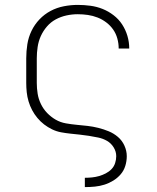

<svg xmlns="http://www.w3.org/2000/svg" viewBox="-20 -548 640 783"><path d="M326 215V177H327Q341 177 355.5 175.5Q370 174 384 170Q398 166 411.5 159Q425 152 435 141.5Q445 131 449.5 117Q454 103 454 89Q454 70 443.5 53Q433 36 416.5 26.5Q400 17 381 13Q362 9 343 6Q324 3 305 1Q286 -1 267 -3Q248 -5 229 -8.5Q210 -12 192.5 -20.5Q175 -29 160 -40.5Q145 -52 132.5 -67Q120 -82 111 -99Q102 -116 96.5 -134.5Q91 -153 89 -172Q87 -191 87 -210V-310Q87 -339 91.5 -367.5Q96 -396 108.5 -422Q121 -448 141 -469Q161 -490 186.5 -503.5Q212 -517 240.5 -522.5Q269 -528 297 -528Q323 -528 349 -524.5Q375 -521 398.5 -511.5Q422 -502 443 -486Q464 -470 478 -448.5Q492 -427 499.5 -402Q507 -377 507 -351V-350H464V-351Q464 -371 458.5 -391Q453 -411 441.5 -427.5Q430 -444 413.5 -456.5Q397 -469 378 -476.5Q359 -484 338.5 -487Q318 -490 297 -490Q274 -490 251 -485Q228 -480 207.5 -469Q187 -458 171.5 -440Q156 -422 146.5 -401Q137 -380 133.5 -356.5Q130 -333 130 -310V-210Q130 -188 133.5 -166Q137 -144 147 -123.5Q157 -103 172.5 -87Q188 -71 207 -60Q226 -49 248.5 -45Q271 -41 293 -39Q315 -37 337 -34.5Q359 -32 381 -26.5Q403 -21 423.5 -12.5Q444 -4 461 10.5Q478 25 487.5 46Q497 67 497 89Q497 109 491 128.5Q485 148 472 163Q459 178 442 188.5Q425 199 406 205Q387 211 367 213Q347 215 327 215Z"/></svg>

Font: Iosevka Aile Extralight
Style: Regular
Weight: 200
Designer: Belleve Invis
Foundry: Belleve Invis
Version: Version 31.1.0; ttfautohint (v1.8.4)